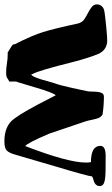

<svg xmlns="http://www.w3.org/2000/svg" viewBox="157 -657 508 874"><g transform="rotate(90 411.0 -220.0)"><path d="M213 -1Q176 -23 176 -26V-32Q134 -115 120 -162Q104 -213 81 -321Q76 -340 62 -349.5Q48 -359 33 -366.5Q18 -374 6 -383.5Q-6 -393 -6 -406.5Q-6 -420 2 -429Q10 -438 22.5 -440.5Q35 -443 57.5 -445.5Q80 -448 101 -450Q143 -454 158 -454Q200 -454 219 -415Q238 -369 256 -299Q295 -142 311 -114Q313 -110 313 -108Q326 -114 344 -184Q348 -200 351 -208Q363 -241 374.5 -295Q386 -349 388.5 -360Q391 -371 391 -385.5Q391 -400 392.5 -412Q394 -424 398.5 -431.5Q403 -439 415 -439Q453 -439 495 -433Q509 -425 514 -406.5Q519 -388 521 -377Q523 -366 526 -357L537 -324L554 -274Q577 -207 582 -191Q625 -90 639 -81Q714 -276 714 -357Q714 -370 712 -380Q638 -380 638 -423Q638 -447 683.5 -447Q729 -447 755 -446.5Q781 -446 795 -443Q821 -438 821 -420Q821 -398 791 -391Q783 -389 777 -385Q777 -370 730 -213L677 -32Q670 -8 659.5 3Q649 14 617 14Q546 14 514 -31Q481 -75 420 -196Q409 -218 407 -220Q393 -199 373 -130Q353 -62 349 -50L345 -39V-8Q336 -4 331 0Q324 6 306 6Q304 6 301 6Q284 6 259 2Q241 -1 223 -1Q218 -1 213 -1Z"/></g></svg>

Font: Miltonian Tattoo
Style: Regular
Weight: 400
Designer: Pablo Impallari
Foundry: Pablo Impallari
Version: Version 1.008